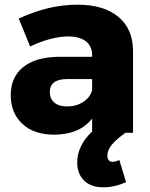

<svg xmlns="http://www.w3.org/2000/svg" viewBox="-20 -568 641 821"><path d="M439 97.2Q439 110.4 445.1 117.2Q451.2 124 461.9 124Q474.1 124 490.2 116.2L519 210.9Q470.2 232.9 421.9 232.9Q368.7 232.9 339.4 203.9Q310.1 174.8 310.1 127Q310.1 55.2 374 -5.9V-61Q319.8 7.8 210.9 7.8Q125 7.8 75.4 -38.6Q25.9 -85 25.9 -161.1Q25.9 -238.3 79.3 -281.2Q132.8 -324.2 232.9 -325.2H374V-331.1Q374 -370.1 347.4 -391.1Q320.8 -412.1 271 -412.1Q236.8 -412.1 194.3 -401.1Q151.9 -390.1 108.9 -369.1L60.1 -488.8Q126 -518.6 186.5 -533.2Q247.1 -547.9 312 -547.9Q423.8 -547.9 485.8 -496.3Q547.9 -444.8 548.8 -352.1V0H516.1Q477.1 27.8 458 51Q439 74.2 439 97.2ZM374 -183.1V-230H268.1Q192.9 -230 192.9 -173.8Q192.9 -146 212.4 -129.4Q231.9 -112.8 266.1 -112.8Q306.2 -112.8 336.2 -132.3Q366.2 -151.9 374 -183.1Z"/></svg>

Font: Argentum Sans
Style: Bold
Weight: 700
Designer: Julieta Ulanovsky (Modified by Cristiano Sobral)
Foundry: Julieta Ulanovsky
Version: Version 1.000; ttfautohint (v1.5.65-e2d9)